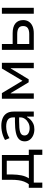

<svg xmlns="http://www.w3.org/2000/svg" viewBox="1138 -1686 680 2997"><g transform="rotate(-90 1478.5 -187.0)"><path d="M46 133V-78H102Q128 -113 143 -152Q158 -191 164.5 -240Q171 -289 171 -352V-498H558V-78H641V133H560V0H127V133ZM194 -77H469V-422H254V-336Q253 -258 240 -193Q227 -128 194 -77Z M960 9Q906 9 863 -10.5Q820 -30 795.5 -64Q771 -98 771 -141Q771 -198 805.5 -231.5Q840 -265 908 -279.5Q976 -294 1076 -294H1160V-229H1082Q1026 -229 984.5 -225.5Q943 -222 916.5 -213Q890 -204 876.5 -188Q863 -172 863 -146Q863 -105 896 -85Q929 -65 978 -65Q1023 -65 1060.5 -85Q1098 -105 1121.5 -138Q1145 -171 1145 -209V-322Q1145 -380 1108 -405.5Q1071 -431 1003 -431Q958 -431 913.5 -419.5Q869 -408 821 -380L792 -449Q825 -468 861.5 -481Q898 -494 937 -500.5Q976 -507 1015 -507Q1080 -507 1130 -487Q1180 -467 1208 -424.5Q1236 -382 1236 -314V0H1157V-106H1151Q1135 -77 1109 -50.5Q1083 -24 1046 -7.5Q1009 9 960 9Z M1436 0V-498H1524L1717 -177L1908 -498H1997V0H1913V-359H1908L1740 -80H1693L1525 -359H1520V0Z M2199 0V-498H2291V-330H2459Q2560 -330 2612 -287Q2664 -244 2664 -166Q2664 -116 2640 -78.5Q2616 -41 2569.5 -20.5Q2523 0 2458 0ZM2291 -71H2444Q2504 -71 2537.5 -93Q2571 -115 2571 -166Q2571 -217 2537.5 -238Q2504 -259 2444 -259H2291ZM2763 0V-498H2856V0Z"/></g></svg>

Font: Nunito Sans 6pt
Style: Regular
Weight: 400
Version: Version 3.101;gftools[0.9.27]